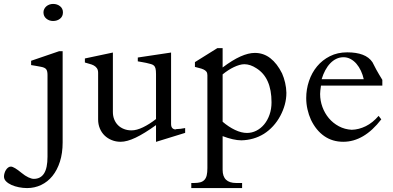

<svg xmlns="http://www.w3.org/2000/svg" viewBox="-136 -708 2001 978"><path d="M184.6 -645Q184.6 -624.5 169.9 -612.8Q155.3 -601.1 134.3 -601.1Q114.7 -601.1 100.1 -613Q85.4 -625 85.4 -645Q85.4 -654.3 89.4 -662.1Q93.3 -669.9 100.1 -675.8Q106.9 -681.6 115.7 -684.8Q124.5 -688 134.3 -688Q155.3 -688 169.9 -676.3Q184.6 -664.6 184.6 -645ZM183.1 17.6Q183.1 72.3 169.2 115.5Q155.3 158.7 131.1 188.5Q106.9 218.3 73.7 234.1Q40.5 250 2 250Q-18.6 250 -39.6 245.8Q-60.5 241.7 -77.4 234.1Q-94.2 226.6 -105 215.8Q-115.7 205.1 -115.7 191.4Q-115.7 183.1 -113 174.1Q-110.4 165 -105.7 157.7Q-101.1 150.4 -94.7 145.5Q-88.4 140.6 -80.6 140.6Q-72.3 140.6 -58.3 149.2Q-44.4 157.7 -25.9 172.9Q-8.3 187.5 8.3 195.3Q24.9 203.1 36.1 203.1Q70.8 203.1 88.4 175.5Q106 147.9 106 90.3V-326.2Q106 -347.2 98.9 -355.7Q91.8 -364.3 72.8 -367.7Q61 -370.1 47.9 -372.3Q34.7 -374.5 22.5 -376.5V-398.4L165.5 -447.3H183.1Z M807.1 -31.2 658.7 14.6V-70.8Q599.1 -27.8 554.9 -6.8Q510.7 14.2 478.5 14.2Q454.1 14.2 433.1 5.6Q412.1 -2.9 396.7 -17.8Q381.3 -32.7 372.6 -53.7Q363.8 -74.7 363.8 -99.6V-336.9Q363.8 -352.1 357.4 -360.8Q351.1 -369.6 341.3 -374.8Q331.5 -379.9 319.6 -382.8Q307.6 -385.7 296.4 -389.6V-410.2L439 -440.4V-137.7Q439 -116.7 446 -99.4Q453.1 -82 465.6 -69.8Q478 -57.6 495.6 -50.8Q513.2 -43.9 533.7 -43.9Q560.1 -43.9 592.5 -59.6Q625 -75.2 658.7 -101.6V-330.6Q658.7 -349.1 656.2 -358.9Q653.8 -368.7 648.2 -373.8Q642.6 -378.9 633.1 -381.6Q623.5 -384.3 608.9 -387.7Q598.6 -390.1 587.2 -391.8Q575.7 -393.6 565.9 -395.5V-415L735.4 -440.4V-76.7Q735.4 -62.5 741.5 -55.9Q747.6 -49.3 757.3 -48.8Q761.2 -50.8 768.1 -50.8Q774.9 -50.8 782.7 -51.8L807.1 -55.7Z M1247.1 -187Q1247.1 -312.5 1169.9 -360.4Q1138.7 -380.9 1108.4 -380.9Q1097.2 -380.9 1083.5 -377Q1069.8 -373 1055.4 -366.2Q1041 -359.4 1026.4 -349.9Q1011.7 -340.3 998 -329.1V-87.9Q1028.8 -61.5 1061.3 -46.1Q1093.8 -30.8 1122.1 -30.8Q1147 -30.8 1169.7 -42.2Q1192.4 -53.7 1209.5 -74.2Q1226.6 -94.7 1236.8 -123.5Q1247.1 -152.3 1247.1 -187ZM1322.8 -235.4Q1322.8 -204.6 1314.7 -175Q1306.6 -145.5 1292 -118.2Q1276.4 -88.9 1255.1 -65.7Q1233.9 -42.5 1208.5 -26.4Q1182.6 -10.3 1153.1 -2Q1123.5 6.3 1093.3 6.8Q1073.7 6.8 1049.1 1.2Q1024.4 -4.4 998 -14.6V157.2Q998 224.1 1066.9 224.1H1097.2V250H838.4V224.1H853Q871.6 224.1 884.5 220.5Q897.5 216.8 905.5 208Q913.6 199.2 917 184.8Q920.4 170.4 920.4 148.4V-325.2Q920.4 -336.9 915 -343.5Q909.7 -350.1 900.6 -354.2Q891.6 -358.4 880.1 -361.1Q868.7 -363.8 856.9 -367.2V-391.6L971.2 -462.9H998V-364.3Q1048.3 -402.3 1088.9 -420.4Q1129.4 -438.5 1162.1 -438.5Q1206.5 -438.5 1241.2 -411.4Q1275.9 -384.3 1300.8 -334Q1310.5 -312 1316.4 -286.4Q1322.3 -260.7 1322.8 -235.4Z M1716.8 -304.7Q1711.9 -327.1 1702.4 -347.4Q1692.9 -367.7 1679.7 -383.1Q1666.5 -398.4 1649.7 -407.5Q1632.8 -416.5 1613.8 -416.5Q1594.2 -416.5 1577.4 -408.4Q1560.5 -400.4 1546.4 -385.7Q1532.2 -371.1 1521 -350.3Q1509.8 -329.6 1502.4 -304.7ZM1811.5 -272H1499Q1494.6 -242.7 1494.6 -229.5Q1494.6 -195.3 1506.3 -163.1Q1518.1 -130.9 1539.3 -105.7Q1560.5 -80.6 1590.3 -64.7Q1620.1 -48.8 1655.8 -46.9Q1691.9 -47.9 1727.1 -65.2Q1762.2 -82.5 1792.5 -117.7L1806.2 -100.1Q1718.3 14.2 1612.3 14.2Q1557.6 14.2 1515.9 -14.6Q1474.1 -43.5 1447.8 -98.1Q1436.5 -123 1430.2 -151.1Q1423.8 -179.2 1423.8 -208.5Q1423.8 -253.4 1438 -295.4Q1452.1 -337.4 1479 -369.9Q1505.9 -402.3 1544.7 -421.9Q1583.5 -441.4 1632.8 -441.4Q1679.2 -441.4 1711.4 -429.2Q1743.7 -417 1761.2 -391.1Q1768.6 -375.5 1780.8 -353.3Q1793 -331.1 1811.5 -301.3Z"/></svg>

Font: XB Niloofar
Style: Regular
Weight: 400
Designer: Behnam
Foundry: Irmug
Version: Version 7.201 2008